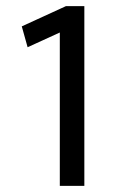

<svg xmlns="http://www.w3.org/2000/svg" viewBox="-20 -606 379 626"><path d="M195 -586H255V0H175V-500L70 -452L51 -520Z"/></svg>

Font: Mukta Mahee
Style: Regular
Weight: 400
Designer: Shuchita Grover, Noopur Datye, Girish Dalvi, Yashodeep Gholap
Foundry: Ek Type
Version: Version 2.538;PS 1.000;hotconv 16.6.51;makeotf.lib2.5.65220;